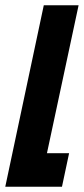

<svg xmlns="http://www.w3.org/2000/svg" viewBox="-37 -708 318 728"><path d="M-17 0 129 -688H261L141 -127H225L198 0Z"/></svg>

Font: Saira UltraCondensed Black
Style: Italic
Weight: 900
Width: 1
Italic angle: -12°
Designer: Hector Gatti with collaboration of the Omnibus-Type team
Foundry: Omnibus-Type
Version: Version 1.101